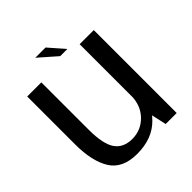

<svg xmlns="http://www.w3.org/2000/svg" viewBox="-193 -834 970 970"><g transform="rotate(-45 292.0 -349.0)"><path d="M440.8 0H519.5V-592.4H418.6V-100.2ZM145.4 -593H44.5V-251Q44.5 -130.1 86.7 -62.4Q129 5.4 232.8 5.4Q341.2 5.4 404.9 -59.3Q468.5 -124.1 468.5 -196.3L419 -226.1Q419 -156.1 375.3 -110.8Q331.5 -65.6 268.3 -65.6Q205.8 -65.6 175.6 -108.6Q145.4 -151.6 145.4 -254.9ZM306.6 -619.2H357.6L285 -702.5H211.7Z"/></g></svg>

Font: Anybody Thin
Style: Regular
Weight: 100
Designer: Tyler Finck
Foundry: Etcetera Type Company
Version: Version 1.114;gftools[0.9.25]